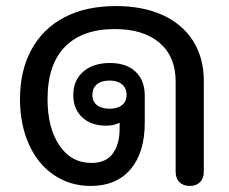

<svg xmlns="http://www.w3.org/2000/svg" viewBox="-20 -604 756 634"><path d="M46 -277Q46 -371 84 -440.5Q122 -510 193 -547Q264 -584 363 -584Q451 -584 516.5 -554.5Q582 -525 617.5 -469Q653 -413 653 -336V-37Q653 -15 640.5 -2.5Q628 10 607 10Q585 10 572.5 -2.5Q560 -15 560 -37V-335Q560 -417 507 -462.5Q454 -508 359 -508Q252 -508 194.5 -449.5Q137 -391 137 -277Q137 -182 176 -124Q215 -66 282 -66Q330 -66 352.5 -97Q375 -128 375 -179V-199Q357 -189 330 -189Q281 -189 251.5 -216.5Q222 -244 222 -290Q222 -339 255 -367.5Q288 -396 343 -396Q397 -396 427.5 -367.5Q458 -339 458 -288V-199Q458 -100 411 -45Q364 10 280 10Q211 10 157.5 -26.5Q104 -63 75 -128.5Q46 -194 46 -277ZM398 -290Q398 -313 383 -325.5Q368 -338 342 -338Q315 -338 300 -325.5Q285 -313 285 -290Q285 -269 300 -257Q315 -245 342 -245Q368 -245 383 -257Q398 -269 398 -290Z"/></svg>

Font: Kodchasan Medium
Style: Regular
Weight: 500
Designer: Katatrad Aksorn Co.,Ltd.
Foundry: Cadson Demak Co.,Ltd.
Version: Version 1.000; ttfautohint (v1.6)